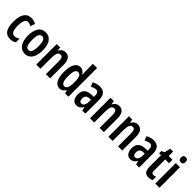

<svg xmlns="http://www.w3.org/2000/svg" viewBox="319 -2172 3594 3594"><g transform="rotate(45 2116.5 -375.0)"><path d="M227 10C270 10 310 0 345 -26V-123C309 -98 279 -86 241 -86C180 -86 150 -147 150 -269C150 -392 179 -457 238 -457C266 -457 291 -448 323 -430L355 -521C323 -541 287 -553 230 -553C94 -553 38 -439 38 -268C38 -80 93 10 227 10Z M809 -272C809 -455 734 -553 613 -553C475 -553 415 -442 415 -272C415 -113 478 10 611 10C753 10 809 -115 809 -272ZM528 -271C528 -397 553 -455 613 -455C672 -455 697 -397 697 -272C697 -147 672 -88 613 -88C554 -88 528 -148 528 -271Z M1136 -553C1086 -553 1040 -528 1016 -474H1009L997 -543H909V0H1020V-270C1020 -403 1042 -454 1103 -454C1149 -454 1164 -413 1164 -333V0H1275V-363C1275 -488 1224 -553 1136 -553Z M1532 10C1585 10 1618 -14 1649 -63H1656L1671 0H1760V-760H1649V-559C1649 -534 1653 -509 1655 -473H1651C1623 -526 1578 -553 1528 -553C1429 -553 1372 -450 1372 -271C1372 -93 1428 10 1532 10ZM1564 -83C1510 -83 1484 -147 1484 -273C1484 -393 1509 -456 1563 -456C1623 -456 1649 -402 1649 -283V-252C1649 -137 1621 -83 1564 -83Z M2045 -554C1991 -554 1937 -539 1890 -510L1925 -428C1968 -452 2000 -463 2034 -463C2079 -463 2099 -429 2099 -366V-335L2032 -332C1916 -327 1853 -270 1853 -158C1853 -70 1890 10 1977 10C2038 10 2076 -18 2108 -74H2110L2127 0H2209V-363C2209 -489 2155 -554 2045 -554ZM2058 -256 2099 -259V-207C2099 -128 2068 -79 2021 -79C1985 -79 1965 -103 1965 -158C1965 -218 1995 -254 2058 -256Z M2559 -553C2509 -553 2463 -528 2439 -474H2432L2420 -543H2332V0H2443V-270C2443 -403 2465 -454 2526 -454C2572 -454 2587 -413 2587 -333V0H2698V-363C2698 -488 2647 -553 2559 -553Z M3047 -553C2997 -553 2951 -528 2927 -474H2920L2908 -543H2820V0H2931V-270C2931 -403 2953 -454 3014 -454C3060 -454 3075 -413 3075 -333V0H3186V-363C3186 -488 3135 -553 3047 -553Z M3470 -554C3416 -554 3362 -539 3315 -510L3350 -428C3393 -452 3425 -463 3459 -463C3504 -463 3524 -429 3524 -366V-335L3457 -332C3341 -327 3278 -270 3278 -158C3278 -70 3315 10 3402 10C3463 10 3501 -18 3533 -74H3535L3552 0H3634V-363C3634 -489 3580 -554 3470 -554ZM3483 -256 3524 -259V-207C3524 -128 3493 -79 3446 -79C3410 -79 3390 -103 3390 -158C3390 -218 3420 -254 3483 -256Z M3918 -87C3883 -87 3872 -109 3872 -153V-451H3973V-543H3872V-660H3797L3769 -540L3709 -511V-451H3761V-151C3761 -43 3798 10 3883 10C3918 10 3954 2 3980 -12V-101C3956 -92 3936 -87 3918 -87Z M4116 -753C4075 -753 4054 -730 4054 -685C4054 -641 4076 -618 4116 -618C4156 -618 4177 -641 4177 -685C4177 -729 4158 -753 4116 -753ZM4171 -543H4060V0H4171Z"/></g></svg>

Font: Noto Sans Gurmukhi UI ExtraCondensed SemiBold
Style: Regular
Weight: 600
Width: 2
Designer: Jelle Bosma - Monotype Design Team
Foundry: Monotype Imaging Inc.
Version: Version 2.004